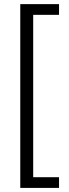

<svg xmlns="http://www.w3.org/2000/svg" viewBox="-20 -771 335 929"><path d="M78.1 138.2V-751H265.6V-699.2H140.6V86.4H265.6V138.2Z"/></svg>

Font: Anaheim
Style: Regular
Weight: 400
Designer: Vernon Adams
Foundry: Vernon Adams
Version: Version 2.001